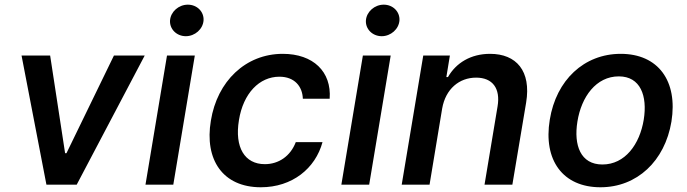

<svg xmlns="http://www.w3.org/2000/svg" viewBox="-20 -780 2902 811"><path d="M591.3 -545.5H461.3L260.7 -132.8H255L191.8 -545.5H71L176.1 0H304Z M594.5 0H712L802.9 -545.5H685.4ZM698.2 -693.9C695.7 -657.3 725.9 -627.1 764.9 -627.1C803.6 -627.1 837.4 -657.3 839.8 -693.9C842 -730.5 812.5 -760.3 773.4 -760.3C734.7 -760.3 701 -730.5 698.2 -693.9Z M1081.7 11C1214.5 11 1312.1 -68.5 1342.3 -179.7H1229.4C1207 -120.7 1157.3 -86.6 1098.7 -86.6C1013.5 -86.6 970.2 -157.3 989.3 -272.7C1007.5 -386 1075.6 -456 1160.2 -456C1224.4 -456 1257.5 -414.8 1259.2 -362.9H1372.5C1381 -477.3 1302.9 -552.6 1174.4 -552.6C1017.4 -552.6 897.4 -436.8 870.7 -270.2C843 -105.8 920.8 11 1081.7 11Z M1421.9 0H1539.4L1630.3 -545.5H1512.8ZM1525.6 -693.9C1523.1 -657.3 1553.3 -627.1 1592.3 -627.1C1631 -627.1 1664.8 -657.3 1667.3 -693.9C1669.4 -730.5 1639.9 -760.3 1600.9 -760.3C1562.1 -760.3 1528.4 -730.5 1525.6 -693.9Z M1847.7 -321.7C1862.2 -404.5 1920.1 -452.1 1991.1 -452.1C2060.7 -452.1 2094.5 -406.6 2081.7 -330.6L2026.6 0H2144.2L2202.4 -346.9C2224.4 -480.1 2161.2 -552.6 2050.1 -552.6C1968.4 -552.6 1906.2 -514.2 1872.2 -454.5H1865.4L1880.3 -545.5H1767.8L1676.8 0H1794.4Z M2516.3 11C2670.8 11 2788.4 -99.8 2816.1 -266.3C2843.8 -437.9 2760.3 -552.6 2601.9 -552.6C2447.1 -552.6 2329.2 -441.8 2302.2 -274.1C2274.1 -103.7 2357.2 11 2516.3 11ZM2419 -266.7C2435.7 -371.1 2497.9 -457.4 2593.8 -457.4C2685.4 -457.4 2715.2 -375 2699.2 -274.9C2682.2 -170.1 2620 -85.2 2524.5 -85.2C2432.2 -85.2 2402.7 -166.5 2419 -266.7Z"/></svg>

Font: Magic Ui Pro Semi Bold
Style: Italic
Weight: 600
Italic angle: -9.39999°
Designer: Stefan Endress, Andreas Faust
Version: Version 1.000;FEAKit 1.0